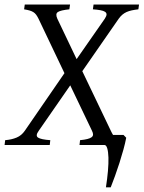

<svg xmlns="http://www.w3.org/2000/svg" viewBox="-26 -635 629 841"><path d="M580.1 -594.2Q564 -592.3 551.3 -589.6Q538.6 -586.9 528.3 -582.3Q518.1 -577.6 509.8 -570.6Q501.5 -563.5 494.1 -553.2L334.5 -323.2L459.5 -62Q461.9 -56.6 464.4 -52.2Q466.8 -47.9 469.2 -43.9H515.1L526.9 -31.7Q522.5 -8.3 514.6 20.3Q506.8 48.8 497.3 78.4Q487.8 107.9 477.8 135.7Q467.8 163.6 459 185.5H438Q443.8 147.9 446.8 114.3Q449.7 80.6 449 55.2Q448.2 29.8 443.8 14.9Q439.5 0 431.2 0H322.3L324.7 -21Q344.2 -22.9 356.7 -26.1Q369.1 -29.3 375.2 -33.9Q381.3 -38.6 381.6 -45.4Q381.8 -52.2 377 -62L281.7 -261.2L143.6 -62Q127.9 -40.5 140.9 -32.2Q153.8 -23.9 194.3 -21L191.9 0H-5.9L-3.4 -21Q25.4 -23.4 46.9 -32.5Q68.4 -41.5 82.5 -62L256.3 -314.5L142.6 -553.2Q137.2 -564 132.1 -570.8Q127 -577.6 119.9 -582Q112.8 -586.4 103.3 -589.1Q93.8 -591.8 79.6 -594.2L82.5 -615.2H280.8L277.8 -594.2Q240.2 -590.3 227.8 -582.5Q215.3 -574.7 225.1 -553.2L309.6 -376L433.1 -553.2Q440.4 -564.5 440.7 -571.5Q440.9 -578.6 434.1 -583.3Q427.2 -587.9 413.8 -590.3Q400.4 -592.8 380.9 -594.2L383.8 -615.2H583Z"/></svg>

Font: Gentium Plus CyrE
Style: Italic
Weight: 400
Italic angle: -8°
Designer: J. Victor Gaultney, Annie Olsen, Iska Routamaa, Becca Hirsbrunner
Foundry: SIL International
Version: Version 5.000